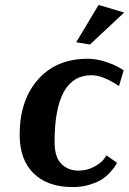

<svg xmlns="http://www.w3.org/2000/svg" viewBox="-20 -750 525 781"><path d="M485 -699 346 -569 290 -578 381 -730ZM464 -400Q398 -444 352 -444Q202 -444 202 -172Q202 -111 229.5 -83.5Q257 -56 299 -56Q334 -56 362.5 -71.5Q391 -87 402 -102L413 -118L456 -88Q454 -84 450.5 -77.5Q447 -71 432 -53.5Q417 -36 398.5 -23Q380 -10 347 0.5Q314 11 275 11Q174 11 117 -44.5Q60 -100 60 -202Q60 -342 134.5 -426.5Q209 -511 337 -511Q370 -511 406.5 -499.5Q443 -488 463 -476L483 -464Z"/></svg>

Font: Arsenal
Style: Bold Italic
Weight: 700
Italic angle: -9.10001°
Designer: Andrij Shevchenko
Foundry: Stairsfor
Version: Version 2.001;PS 002.001;hotconv 1.0.88;makeotf.lib2.5.64775